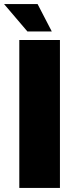

<svg xmlns="http://www.w3.org/2000/svg" viewBox="-43 -925 369 945"><path d="M52 -728H252V0H52ZM92 -770 -23 -905H142L212 -770Z"/></svg>

Font: Murecho Black
Style: Regular
Weight: 900
Designer: Neil Summerour
Foundry: Positype
Version: Version 1.010; ttfautohint (v1.8.3)